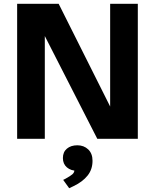

<svg xmlns="http://www.w3.org/2000/svg" viewBox="-20 -723 808 1000"><path d="M69.3 0V-703.1H285.6L600.6 -74.7L553.7 -71.8V-703.1H697.8V0H486.8L164.1 -631.8L213.4 -635.3V0ZM340.3 257.3 309.1 213.9 320.8 208Q346.7 193.8 357.2 184.6Q367.7 175.3 367.7 161.6V151.9L382.3 166.5Q349.1 166.5 328.4 148.7Q307.6 130.9 307.6 100.1Q307.6 68.8 328.4 51.3Q349.1 33.7 382.8 33.7Q417 33.7 439.5 55.2Q461.9 76.7 461.9 114.3Q461.9 159.7 435.8 191.9Q409.7 224.1 364.7 245.6Z"/></svg>

Font: Schibsted Grotesk
Style: Bold
Weight: 700
Designer: Bakken & Baeck AS, Henrik Kongsvoll
Foundry: Schibsted ASA
Version: Version 1.100;gftools[0.9.25]